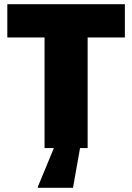

<svg xmlns="http://www.w3.org/2000/svg" viewBox="-20 -708 633 918"><path d="M193 0V-529H15V-688H577V-529H399V0ZM161 190V185L245 -18H365V-13L329 190Z"/></svg>

Font: Saira ExtraBold
Style: Regular
Weight: 800
Designer: Hector Gatti with collaboration of the Omnibus-Type team
Foundry: Omnibus-Type
Version: Version 1.100; ttfautohint (v1.8.3)